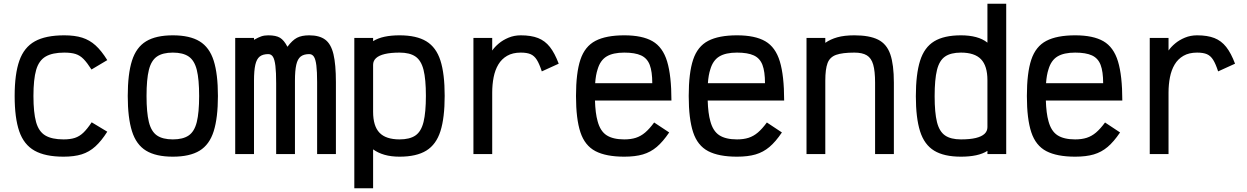

<svg xmlns="http://www.w3.org/2000/svg" viewBox="-20 -820 6640 1022"><path d="M318 14Q221 14 164 -18Q107 -50 82.5 -121Q58 -192 58 -309Q58 -426 83 -497Q108 -568 165.5 -600Q223 -632 322 -632Q378 -632 417.5 -619.5Q457 -607 488.5 -578.5Q520 -550 551 -500L467 -450Q444 -486 425 -505.5Q406 -525 382.5 -532.5Q359 -540 322 -540Q259 -540 223 -519Q187 -498 172.5 -448Q158 -398 158 -309Q158 -221 172 -170.5Q186 -120 221 -99Q256 -78 318 -78Q354 -78 378.5 -86Q403 -94 423.5 -113.5Q444 -133 468 -169L551 -119Q520 -70 487.5 -40.5Q455 -11 415 1.5Q375 14 318 14Z M900 14Q810 14 757.5 -18Q705 -50 682.5 -121.5Q660 -193 660 -309Q660 -426 682.5 -497Q705 -568 757.5 -600Q810 -632 900 -632Q990 -632 1042.5 -600Q1095 -568 1117.5 -497Q1140 -426 1140 -309Q1140 -193 1117.5 -121.5Q1095 -50 1042.5 -18Q990 14 900 14ZM900 -78Q954 -78 984.5 -99Q1015 -120 1027.5 -170.5Q1040 -221 1040 -309Q1040 -398 1027.5 -448Q1015 -498 984.5 -519Q954 -540 900 -540Q846 -540 815.5 -519Q785 -498 772.5 -448Q760 -398 760 -309Q760 -221 772.5 -170.5Q785 -120 815.5 -99Q846 -78 900 -78Z M1232 0V-618H1332V-608Q1355 -621 1371 -626.5Q1387 -632 1408 -632Q1449 -632 1470.5 -619Q1492 -606 1510 -571Q1536 -606 1561 -619Q1586 -632 1626 -632Q1680 -632 1711 -609Q1742 -586 1755 -531.5Q1768 -477 1768 -383V0H1668V-383Q1668 -439 1664 -471.5Q1660 -504 1651 -518Q1642 -532 1626 -532Q1597 -532 1580.5 -519Q1564 -506 1557 -475Q1550 -444 1550 -391V0H1450V-377Q1450 -435 1446 -469Q1442 -503 1433 -517.5Q1424 -532 1408 -532Q1379 -532 1362.5 -519Q1346 -506 1339 -475Q1332 -444 1332 -391V0Z M1866 182V-618H1966V-601Q1992 -617 2027 -624.5Q2062 -632 2107 -632Q2197 -632 2249.5 -600Q2302 -568 2324.5 -497.5Q2347 -427 2347 -310Q2347 -193 2324.5 -122Q2302 -51 2249.5 -18.5Q2197 14 2107 14Q2062 14 2027 4Q1992 -6 1966 -25V182ZM2107 -78Q2161 -78 2191.5 -99Q2222 -120 2234.5 -171Q2247 -222 2247 -310Q2247 -398 2234.5 -448Q2222 -498 2191.5 -519Q2161 -540 2107 -540Q2060 -540 2028.5 -532.5Q1997 -525 1981.5 -510.5Q1966 -496 1966 -475V-225Q1966 -149 2000 -113.5Q2034 -78 2107 -78Z M2500 0V-618H2600V-551Q2613 -570 2635 -588.5Q2657 -607 2687 -619.5Q2717 -632 2752 -632Q2807 -632 2844 -617.5Q2881 -603 2907 -570Q2933 -537 2954 -481L2864 -440Q2851 -480 2837.5 -501.5Q2824 -523 2804.5 -531.5Q2785 -540 2752 -540Q2709 -540 2679.5 -523Q2650 -506 2632.5 -476.5Q2615 -447 2607.5 -408.5Q2600 -370 2600 -327V0Z M3303 14Q3206 14 3149.5 -15.5Q3093 -45 3069.5 -116Q3046 -187 3046 -309Q3046 -432 3069.5 -502.5Q3093 -573 3149.5 -602.5Q3206 -632 3303 -632Q3399 -632 3453.5 -600.5Q3508 -569 3531 -493Q3554 -417 3554 -285H3147Q3149 -217 3161 -175Q3175 -122 3209 -100Q3243 -78 3303 -78Q3338 -78 3364.5 -86.5Q3391 -95 3414 -114.5Q3437 -134 3462 -168L3542 -115Q3509 -66 3476 -38Q3443 -10 3402 2Q3361 14 3303 14ZM3148 -377H3452Q3452 -439 3438.5 -474.5Q3425 -510 3392.5 -525Q3360 -540 3303 -540Q3243 -540 3209 -519.5Q3175 -499 3161 -451Q3151 -421 3148 -377Z M3903 14Q3806 14 3749.5 -15.5Q3693 -45 3669.5 -116Q3646 -187 3646 -309Q3646 -432 3669.5 -502.5Q3693 -573 3749.5 -602.5Q3806 -632 3903 -632Q3999 -632 4053.5 -600.5Q4108 -569 4131 -493Q4154 -417 4154 -285H3747Q3749 -217 3761 -175Q3775 -122 3809 -100Q3843 -78 3903 -78Q3938 -78 3964.5 -86.5Q3991 -95 4014 -114.5Q4037 -134 4062 -168L4142 -115Q4109 -66 4076 -38Q4043 -10 4002 2Q3961 14 3903 14ZM3748 -377H4052Q4052 -439 4038.5 -474.5Q4025 -510 3992.5 -525Q3960 -540 3903 -540Q3843 -540 3809 -519.5Q3775 -499 3761 -451Q3751 -421 3748 -377Z M4273 0V-618H4373V-592Q4400 -611 4437 -621.5Q4474 -632 4528 -632Q4608 -632 4654 -609Q4700 -586 4719 -531Q4738 -476 4738 -380V0H4638V-380Q4638 -441 4628 -476Q4618 -511 4594 -525.5Q4570 -540 4528 -540Q4464 -540 4430.5 -528Q4397 -516 4385 -484Q4373 -452 4373 -391V0Z M5095 14Q5005 14 4952.5 -18Q4900 -50 4877.5 -121Q4855 -192 4855 -308Q4855 -425 4877.5 -496.5Q4900 -568 4952.5 -600Q5005 -632 5095 -632Q5140 -632 5175.5 -622.5Q5211 -613 5236 -593V-800H5336V0H5236V-17Q5211 -1 5175.5 6.5Q5140 14 5095 14ZM5095 -78Q5143 -78 5174 -85.5Q5205 -93 5220.5 -107.5Q5236 -122 5236 -143V-393Q5236 -469 5202 -504.5Q5168 -540 5095 -540Q5041 -540 5010.5 -519Q4980 -498 4967.5 -447.5Q4955 -397 4955 -308Q4955 -220 4967.5 -170Q4980 -120 5010.5 -99Q5041 -78 5095 -78Z M5703 14Q5606 14 5549.5 -15.5Q5493 -45 5469.5 -116Q5446 -187 5446 -309Q5446 -432 5469.5 -502.5Q5493 -573 5549.5 -602.5Q5606 -632 5703 -632Q5799 -632 5853.5 -600.5Q5908 -569 5931 -493Q5954 -417 5954 -285H5547Q5549 -217 5561 -175Q5575 -122 5609 -100Q5643 -78 5703 -78Q5738 -78 5764.5 -86.5Q5791 -95 5814 -114.5Q5837 -134 5862 -168L5942 -115Q5909 -66 5876 -38Q5843 -10 5802 2Q5761 14 5703 14ZM5548 -377H5852Q5852 -439 5838.5 -474.5Q5825 -510 5792.5 -525Q5760 -540 5703 -540Q5643 -540 5609 -519.5Q5575 -499 5561 -451Q5551 -421 5548 -377Z M6100 0V-618H6200V-551Q6213 -570 6235 -588.5Q6257 -607 6287 -619.5Q6317 -632 6352 -632Q6407 -632 6444 -617.5Q6481 -603 6507 -570Q6533 -537 6554 -481L6464 -440Q6451 -480 6437.5 -501.5Q6424 -523 6404.5 -531.5Q6385 -540 6352 -540Q6309 -540 6279.5 -523Q6250 -506 6232.5 -476.5Q6215 -447 6207.5 -408.5Q6200 -370 6200 -327V0Z"/></svg>

Font: Victor Mono Thin
Style: Bold
Weight: 700
Monospace: yes
Version: Version 1.561;gftools[0.9.30]